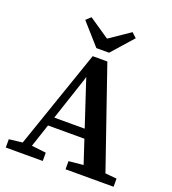

<svg xmlns="http://www.w3.org/2000/svg" viewBox="-155 -992 994 1108"><g transform="rotate(20 342.0 -438.0)"><path d="M8 0V-51L110 -63H130L235 -51V0ZM69 0 299 -667H389L619 0H484L297 -566H311L300 -523L126 0ZM176 -203V-258H473V-203ZM375 0V-50L497 -62H543L670 -50V0ZM216 -876 385 -761H299L468 -876L497 -849L381 -718H303L187 -849Z"/></g></svg>

Font: Source Serif 4 18pt SemiBold
Style: Regular
Weight: 600
Designer: Frank Grießhammer
Foundry: Adobe Systems Incorporated
Version: Version 4.004;hotconv 1.0.116;makeotfexe 2.5.65601